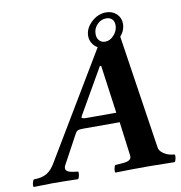

<svg xmlns="http://www.w3.org/2000/svg" viewBox="-85 -850 880 931"><g transform="rotate(-10 355.0 -384.5)"><path d="M316.9 -283.2H462.9L430.2 -520H423.8L294.9 -295.9Q293 -292 293 -290Q293 -283.2 316.9 -283.2ZM494.1 -742.2Q467.8 -742.2 449 -722.7Q430.2 -703.1 430.2 -675.8Q430.2 -656.2 441.2 -644Q452.1 -631.8 470.2 -631.8Q494.6 -631.8 513.9 -653.6Q533.2 -675.3 533.2 -702.1Q533.2 -720.7 522.7 -731.4Q512.2 -742.2 494.1 -742.2ZM393.1 -672.9Q393.1 -710 425.5 -740.5Q458 -771 498 -771Q528.8 -771 549.3 -751.7Q569.8 -732.4 569.8 -703.1Q569.8 -669.9 545.9 -643.1L630.9 -82Q632.8 -66.9 650.1 -54Q667.5 -41 689 -37.1L707 -34.2Q710 -28.3 707.3 -15.1Q704.6 -2 700.2 2Q614.3 0 575.2 0Q480.5 0 408.2 2Q404.8 -3.4 407.2 -16.6Q409.7 -29.8 414.1 -34.2L452.1 -37.1Q493.2 -40 493.2 -62Q493.2 -68.4 492.2 -73.2L471.2 -234.9H289.1Q272 -234.9 264.6 -231.4Q257.3 -228 252 -217.8L173.8 -73.2Q170.9 -67.4 170.9 -61Q170.9 -42 208 -37.1L231 -34.2Q234.4 -29.8 231.9 -16.1Q229.5 -2.4 224.1 2Q153.8 0 97.2 0Q78.1 0 5.9 2Q2.4 -4.4 5.4 -16.8Q8.3 -29.3 13.2 -34.2Q53.2 -34.2 77.6 -48.8Q102.1 -63.5 122.1 -99.1L429.2 -611.8Q412.6 -621.1 402.8 -637.5Q393.1 -653.8 393.1 -672.9Z"/></g></svg>

Font: Common Serif
Style: Bold Italic
Weight: 700
Italic angle: -12°
Designer: Philipp H. Poll, Khaled Hosny
Foundry: Stefan Peev, Context Ltd.
Version: Version 1.026